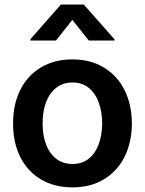

<svg xmlns="http://www.w3.org/2000/svg" viewBox="-20 -814 637 845"><path d="M37.6 -270.6Q37.3 -354.4 69.2 -418.3Q101.2 -482.2 160.5 -517.4Q219.8 -552.6 299 -552.6Q377.5 -552.6 436.4 -517.4Q495.4 -482.2 527.7 -418.3Q560 -354.4 560.4 -270.6Q560 -186.8 527.7 -123Q495.4 -59.3 436.4 -24.3Q377.5 10.7 299 10.7Q219.8 10.7 160.5 -24.3Q101.2 -59.3 69.2 -123Q37.3 -186.8 37.6 -270.6ZM429.7 -271.3Q429.3 -322.1 414.6 -362.7Q399.9 -403.4 370.7 -427.2Q341.6 -451 299.7 -451Q256.7 -451 226.9 -427.2Q197.1 -403.4 182.2 -362.7Q167.3 -322.1 167.6 -271.3Q167.3 -220.2 182.2 -179.7Q197.1 -139.2 226.7 -115.8Q256.4 -92.3 299.7 -92.3Q341.6 -92.3 370.7 -115.8Q399.9 -139.2 414.6 -179.7Q429.3 -220.2 429.7 -271.3ZM483.7 -635.7H370.7L298.3 -726.6L226.6 -635.7H113.6V-641.3L247.9 -794H348.7L483.7 -641.3Z"/></svg>

Font: Riot Sans
Style: Bold
Weight: 600
Designer: Rasmus Andersson
Foundry: rsms
Version: Version 4.001